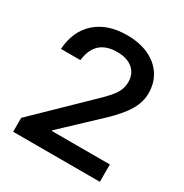

<svg xmlns="http://www.w3.org/2000/svg" viewBox="-160 -810 895 935"><g transform="rotate(30 287.5 -342.5)"><path d="M42.5 0V-78.3L320.8 -348.3Q371.7 -396.7 389.6 -426.2Q407.5 -455.8 407.5 -488.3Q407.5 -535.8 375.8 -562.9Q344.2 -590 288.3 -590Q165.8 -590 151.7 -465.8H42.5Q49.2 -569.2 114.6 -627.1Q180 -685 289.2 -685Q360 -685 411.7 -660.8Q463.3 -636.7 491.7 -593.3Q520 -550 520 -490.8Q520 -441.7 492.5 -395Q465 -348.3 405 -290.8L203.3 -100.8L204.2 -97.5H530V0Z"/></g></svg>

Font: Funnel Display Medium
Style: Regular
Weight: 500
Designer: NORD ID, Kristian Moeller
Foundry: Dicotype
Version: Version 1.000